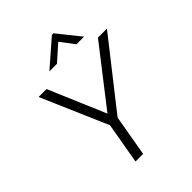

<svg xmlns="http://www.w3.org/2000/svg" viewBox="-271 -1138 1283 1283"><g transform="rotate(-45 370.0 -497.0)"><path d="M319 0H247L298 -292L94 -763H169L341 -359L655 -763H740L370 -292ZM338 -833H266L451 -994H465L594 -833H522L448 -931Z"/></g></svg>

Font: Open Sauce One Light Italic
Style: Regular
Weight: 300
Italic angle: -10°
Designer: Alfredo Marco Pradil
Foundry: Creative Sauce Fz LLC
Version: Version 1.477